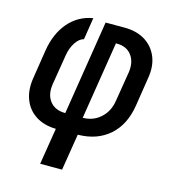

<svg xmlns="http://www.w3.org/2000/svg" viewBox="-109 -645 819 914"><g transform="rotate(15 300.0 -187.5)"><path d="M173 180 202 0Q144 -1 103 -27Q62 -53 44 -99.5Q26 -146 36 -207L58 -348Q72 -434 119 -488.5Q166 -543 238 -555L221 -447Q198 -441 180.5 -414Q163 -387 157 -351L133 -204Q124 -150 149.5 -117Q175 -84 226 -84L300 -550H393Q453 -550 494.5 -524.5Q536 -499 555 -453.5Q574 -408 564 -348L542 -207Q527 -109 466 -55Q405 -1 310 0L281 180ZM312 -84Q363 -84 399.5 -117Q436 -150 444 -204L468 -351Q475 -402 450.5 -434.5Q426 -467 378 -467H373Z"/></g></svg>

Font: JetBrains Mono NL SemiBold
Style: Italic
Weight: 600
Italic angle: -9°
Monospace: yes
Designer: Philipp Nurullin, Konstantin Bulenkov
Foundry: JetBrains
Version: Version 2.305; ttfautohint (v1.8.4.7-5d5b)